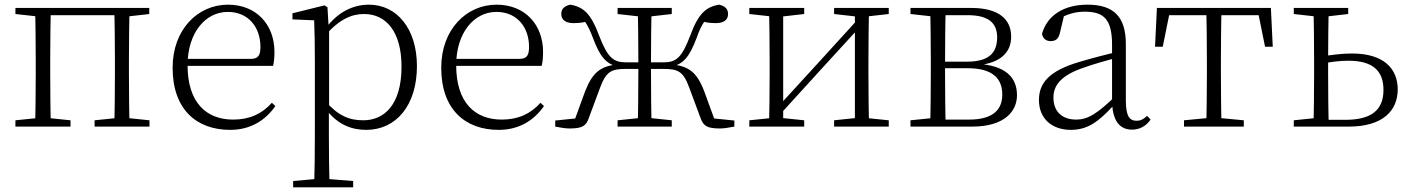

<svg xmlns="http://www.w3.org/2000/svg" viewBox="-20 -542 6025 822"><path d="M130 0H198C196 -48 195 -158 195 -226V-283C195 -349 196 -460 198 -508H130C132 -460 133 -349 133 -283V-226C133 -158 132 -48 130 0ZM469 0H535C533 -48 532 -158 532 -226V-283C532 -349 533 -460 535 -508H469C471 -460 472 -349 472 -283V-226C472 -158 471 -48 469 0ZM46 0H282V-27L175 -38H155L46 -27ZM385 0H620V-27L514 -38H493L385 -27ZM46 -482 155 -470H163V-508H46ZM502 -470H514L619 -482V-508H502ZM163 -477H502V-508H163Z M965 14C1051 14 1115 -25 1159 -88L1144 -102C1101 -54 1048 -30 978 -30C864 -30 783 -102 783 -263C783 -401 859 -491 955 -491C1044 -491 1095 -425 1095 -341C1095 -306 1086 -290 1054 -290H749V-260H1149C1153 -275 1155 -296 1155 -320C1155 -435 1079 -522 956 -522C827 -522 719 -416 719 -252C719 -73 822 14 965 14Z M1235 260H1492V233L1368 223H1347L1235 233ZM1325 260H1391C1389 199 1388 101 1388 32V-71L1389 -80V-420L1387 -425L1382 -511L1369 -519L1232 -485V-459L1325 -455C1327 -405 1328 -347 1328 -278V32C1328 102 1327 199 1325 260ZM1548 14C1676 14 1765 -91 1765 -259C1765 -418 1680 -522 1559 -522C1495 -522 1427 -493 1374 -420H1362L1371 -389C1434 -461 1486 -482 1539 -482C1633 -482 1699 -406 1699 -257C1699 -92 1624 -27 1535 -27C1476 -27 1428 -46 1374 -108L1362 -75H1375C1427 -5 1490 14 1548 14Z M2115 14C2201 14 2265 -25 2309 -88L2294 -102C2251 -54 2198 -30 2128 -30C2014 -30 1933 -102 1933 -263C1933 -401 2009 -491 2105 -491C2194 -491 2245 -425 2245 -341C2245 -306 2236 -290 2204 -290H1899V-260H2299C2303 -275 2305 -296 2305 -320C2305 -435 2229 -522 2106 -522C1977 -522 1869 -416 1869 -252C1869 -73 1972 14 2115 14Z M2357 0C2378 4 2399 8 2418 8C2473 8 2490 -2 2502 -40L2550 -169C2576 -237 2598 -247 2662 -247H2740V-275H2661C2606 -275 2581 -295 2544 -392C2510 -484 2477 -513 2421 -522C2396 -516 2383 -504 2383 -483C2383 -457 2401 -443 2436 -443C2465 -443 2484 -447 2505 -453L2459 -479C2484 -454 2498 -433 2518 -381C2548 -300 2575 -267 2626 -257L2630 -267C2553 -260 2518 -235 2485 -151L2435 -14L2475 -38L2357 -26ZM3124 0V-26L3006 -38L3045 -14L2995 -151C2963 -235 2927 -260 2850 -267L2854 -257C2907 -267 2932 -300 2963 -381C2981 -433 2996 -454 3021 -479L2977 -453C2997 -447 3015 -443 3044 -443C3079 -443 3097 -457 3097 -482C3097 -504 3084 -516 3059 -522C3003 -513 2970 -484 2936 -392C2899 -295 2876 -275 2820 -275H2740V-247H2819C2882 -247 2905 -237 2930 -169L2978 -40C2991 -2 3007 8 3063 8C3081 8 3102 4 3124 0ZM2710 0H2770C2768 -48 2767 -158 2767 -253V-270C2767 -349 2768 -460 2770 -508H2710C2712 -460 2713 -349 2713 -270V-253C2713 -158 2712 -48 2710 0ZM2624 0H2856V-27L2751 -38H2731L2624 -27ZM2624 -482 2731 -470H2751L2856 -482V-508H2624Z M3188 0H3423V-27L3317 -38H3296L3188 -27ZM3551 0H3785V-27L3677 -38H3656L3551 -27ZM3272 0H3333V-508H3272C3274 -460 3275 -349 3275 -283V-226C3275 -158 3274 -48 3272 0ZM3313 -45 3496 -246 3680 -447H3686L3658 -465L3473 -262L3289 -61H3283ZM3640 0H3701C3699 -48 3698 -158 3698 -226V-283C3698 -349 3699 -460 3701 -508H3640ZM3188 -482 3297 -470H3318L3423 -482V-508H3188ZM3551 -482 3657 -470H3678L3785 -482V-508H3551Z M3878 0H4142C4281 0 4334 -66 4334 -134C4334 -212 4284 -262 4163 -269L4160 -262C4274 -272 4309 -326 4309 -385C4309 -459 4257 -508 4138 -508H3878V-482L3987 -470L3995 -477H4123C4213 -477 4249 -443 4249 -382C4249 -311 4208 -278 4120 -278H3995V-250H4122C4232 -250 4271 -204 4271 -137C4271 -69 4227 -30 4129 -30H3995L3987 -38L3878 -27ZM3962 0H4029C4027 -48 4026 -158 4026 -226V-267C4026 -349 4027 -460 4029 -508H3962C3964 -460 3965 -349 3965 -283V-226C3965 -158 3964 -48 3962 0Z M4564 14C4636 14 4682 -20 4746 -89H4765L4759 -134C4678 -55 4637 -30 4588 -30C4529 -30 4490 -62 4490 -125C4490 -175 4521 -217 4610 -249C4659 -267 4717 -283 4770 -297V-321C4716 -309 4655 -293 4598 -276C4474 -239 4428 -188 4428 -114C4428 -31 4487 14 4564 14ZM4826 13C4858 13 4886 -1 4906 -30L4891 -46C4875 -31 4863 -25 4846 -25C4816 -25 4800 -44 4800 -113V-354C4800 -473 4745 -522 4636 -522C4534 -522 4463 -476 4441 -397C4445 -377 4458 -366 4478 -366C4499 -366 4512 -375 4518 -402L4537 -482L4501 -454C4544 -481 4583 -492 4623 -492C4703 -492 4741 -463 4741 -350V-102C4744 -30 4770 13 4826 13Z M4925 -342H4958L4991 -505L4958 -477H5396L5363 -505L5396 -342H5429L5421 -508H4933ZM5049 0H5305V-27L5189 -38H5165L5049 -27ZM5144 0H5210C5208 -48 5207 -158 5207 -226V-283C5207 -349 5208 -460 5210 -508H5144C5146 -460 5147 -349 5147 -283V-226C5147 -158 5146 -48 5144 0Z M5636 0H5755C5903 0 5964 -71 5964 -159C5964 -245 5908 -313 5768 -313C5724 -313 5680 -307 5637 -300V-269C5677 -277 5714 -282 5753 -282C5856 -282 5903 -240 5903 -157C5903 -69 5849 -29 5739 -29H5636ZM5603 0H5669C5667 -48 5666 -158 5666 -226V-282C5666 -349 5667 -460 5669 -508H5603C5605 -460 5606 -349 5606 -283V-226C5606 -158 5605 -48 5603 0ZM5519 -482 5626 -470H5647L5752 -482V-508H5519ZM5519 0H5639V-38H5626L5519 -27Z"/></svg>

Font: Source Han Serif CN VF
Style: Regular
Weight: 250
Designer: Ryoko NISHIZUKA 西塚涼子 (kana & ideographs); Frank Grießhammer (Latin, Greek & Cyrillic); Wenlong ZHANG 张文龙 (bopomofo); San
Foundry: Adobe
Version: Version 2.002;hotconv 1.1.0;makeotfexe 2.6.0